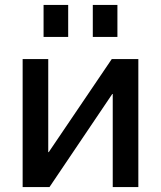

<svg xmlns="http://www.w3.org/2000/svg" viewBox="-20 -760 654 780"><path d="M176 -520V-142H178L434 -520H542V0H438V-378H436L181 0H72V-520ZM357 -610V-740H457V-610ZM157 -610V-740H257V-610Z"/></svg>

Font: Mplus 1p Medium
Style: Regular
Weight: 500
Version: Version 1.061